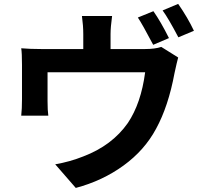

<svg xmlns="http://www.w3.org/2000/svg" viewBox="-20 -885 1040 976"><path d="M838.9 -691.4 758.8 -657.2Q702.1 -764.6 680.7 -795.9L759.8 -828.1Q796.9 -775.4 838.9 -691.4ZM542 -635.7H716.8Q767.6 -635.7 799.8 -646.5L885.7 -592.8Q879.9 -572.3 867.2 -513.7Q835.9 -344.7 773.4 -230.5Q714.8 -121.1 607.9 -43.5Q501 34.2 365.2 70.3L260.7 -49.8Q335 -62.5 403.3 -89.8Q549.8 -145.5 629.9 -259.8Q697.3 -360.4 717.8 -517.6H221.7V-371.1Q221.7 -323.2 225.6 -296.9H87.9Q91.8 -331.1 91.8 -380.9V-554.7Q91.8 -615.2 87.9 -639.6Q133.8 -635.7 190.4 -635.7H403.3V-711.9Q403.3 -753.9 396.5 -803.7H549.8Q542 -746.1 542 -711.9ZM806.6 -832 885.7 -865.2Q934.6 -794.9 965.8 -728.5L886.7 -695.3Q835.9 -792 806.6 -832Z"/></svg>

Font: GenEi Gothic M Regular
Style: Bold
Weight: 700
Designer: o_tamon (Modified); [Source Han Sans]
Ryoko NISHIZUKA  (kana & ideographs); Paul D. Hunt (Latin, Greek & Cyrillic); Wenl
Version: Version 1.1a;Original Version 1.004